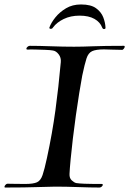

<svg xmlns="http://www.w3.org/2000/svg" viewBox="-57 -839 578 859"><path d="M-34 0Q-37 0 -37 -3Q-37 -7 -32.5 -12Q-28 -17 -24 -17Q-13 -17 5.5 -16.5Q24 -16 55 -16Q92 -16 108.5 -23.5Q125 -31 133.5 -56Q142 -81 153 -132Q177 -243 191 -346Q205 -449 215 -561Q217 -581 205.5 -596Q194 -611 180 -613Q170 -615 145.5 -616Q121 -617 98 -617.5Q75 -618 67 -617Q61 -617 61 -621Q61 -625 66 -629.5Q71 -634 76 -634Q117 -634 171.5 -632Q226 -630 274 -630Q311 -630 360.5 -632Q410 -634 498 -634Q501 -634 501 -630Q501 -626 496.5 -620.5Q492 -615 488 -616Q463 -616 443 -617Q423 -618 408 -618Q372 -618 355 -610Q338 -602 330 -577.5Q322 -553 311 -501Q305 -469 297.5 -422.5Q290 -376 282.5 -323Q275 -270 269 -219Q263 -168 259 -126Q255 -84 254 -61Q253 -42 264 -32Q275 -22 284 -20Q297 -18 320.5 -17Q344 -16 366.5 -16Q389 -16 398 -16Q403 -16 403 -12Q403 -9 398.5 -4.5Q394 0 388 0Q348 0 293 -2Q238 -4 190 -4Q165 -4 111 -2Q57 0 -33 0ZM306 -819Q350 -819 373 -802Q396 -785 405 -761.5Q414 -738 415 -716Q416 -709 408 -709Q403 -709 400 -716Q391 -740 365.5 -754.5Q340 -769 299 -769Q259 -769 228 -754Q197 -739 180 -716Q177 -710 170 -710Q163 -710 164 -716Q172 -738 191 -761.5Q210 -785 238.5 -802Q267 -819 305 -819Z"/></svg>

Font: Tapestry
Style: Regular
Weight: 400
Designer: Robert E. Leuschke
Foundry: Robert E. Leuschke
Version: Version 1.010; ttfautohint (v1.8.4.7-5d5b)